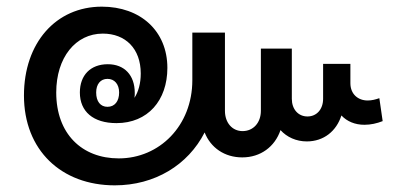

<svg xmlns="http://www.w3.org/2000/svg" viewBox="-20 -566 1203 577"><path d="M325 -9C445 -9 545 -70 595 -168C613 -122 655 -93 708 -93C763 -93 806 -125 823 -175C842 -154 870 -141 902 -141C953 -141 991 -172 1006 -219C1023 -201 1047 -191 1075 -191C1094 -191 1112 -195 1130 -202L1120 -271C1109 -267 1097 -264 1085 -264C1056 -264 1033 -283 1033 -316V-374H951V-269C951 -238 932 -216 904 -216C876 -216 857 -238 857 -269V-420H764V-233C764 -197 741 -172 709 -172C678 -172 656 -197 656 -233V-468H558V-325C558 -188 459 -90 337 -90C226 -90 149 -164 149 -288C149 -393 207 -465 289 -465C357 -465 403 -420 403 -345C403 -316 396 -290 384 -272C385 -277 385 -282 385 -287C385 -340 354 -373 304 -373C252 -373 220 -340 220 -288C220 -231 260 -196 330 -196C424 -196 483 -264 483 -362C483 -473 402 -546 286 -546C148 -546 52 -437 52 -279C52 -115 164 -9 325 -9ZM303 -245C282 -245 269 -261 269 -288C269 -313 282 -329 303 -329C324 -329 338 -313 338 -288C338 -262 325 -245 303 -245Z"/></svg>

Font: Noto Sans Lao Looped Condensed Medium
Style: Regular
Weight: 500
Width: 3
Designer: Mark Frömberg, Ben Mitchell
Foundry: The Fontpad Ltd
Version: Version 1.002